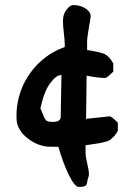

<svg xmlns="http://www.w3.org/2000/svg" viewBox="-20 -580 529 756"><path d="M290 156Q274 156 250.5 107.5Q227 59 210 -2Q168 -2 163 -3Q119 -9 82 -41Q45 -73 45 -116V-135Q49 -224 100.5 -294.5Q152 -365 235 -395V-405Q235 -420 231.5 -449Q228 -478 228 -494V-499Q228 -524 242 -542Q256 -560 268 -560Q297 -560 317 -546.5Q337 -533 337 -516Q337 -510 330 -471.5Q323 -433 323 -414V-391V-383Q381 -374 394 -366Q411 -357 426 -330V-298Q401 -273 394 -273Q368 -273 321 -282L319 -112L412 -122Q419 -122 444 -97V-65Q437 -52 429.5 -44Q422 -36 416 -31Q410 -26 398 -22.5Q386 -19 378.5 -17.5Q371 -16 350.5 -13Q330 -10 317 -8V22Q317 37 323.5 64Q330 91 330 104V111Q327 119 325 127.5Q323 136 322.5 140.5Q322 145 319 149Q316 153 309 154.5Q302 156 290 156ZM188 -100Q219 -100 219 -120L222 -285Q217 -285 208 -281.5Q199 -278 182 -258Q165 -238 153 -204Q152 -204 139 -154Q154 -115 160 -107.5Q166 -100 188 -100Z"/></svg>

Font: Excalifont
Style: Regular
Weight: 400
Designer: Your Own Font Foundry (Virgil); Ján Filípek / DizajnDesign (Excalifont, modifications)
Foundry: Your Own Font Foundry (Virgil); Ján Filípek / DizajnDesign (Excalifont, modifications)
Version: Version 1.000;Glyphs 3.2 (3227)